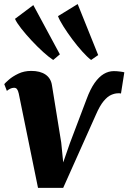

<svg xmlns="http://www.w3.org/2000/svg" viewBox="-30 -892 616 922"><path d="M386 -416.5Q403.5 -464 424.2 -493.5Q445 -523 468.2 -536.8Q491.5 -550.5 516.5 -550.5Q531.5 -550.5 548.2 -548.2Q565 -546 567 -544.5L551 -443Q548.5 -444 544.2 -444Q540 -444 537 -444Q521.5 -444 503.8 -436.2Q486 -428.5 467.5 -406.2Q449 -384 430 -340L273.5 10H152.5L60 -443Q56.5 -458 51.5 -464.2Q46.5 -470.5 37.5 -470.5Q28 -470.5 19 -466Q10 -461.5 3 -455.5L-9.5 -488Q-5 -494 12.8 -509.5Q30.5 -525 58 -538.2Q85.5 -551.5 120 -551.5Q163 -551.5 188.8 -533.8Q214.5 -516 219.5 -482.5L264 -207.5L273.5 -112L305.5 -204ZM225.5 -604Q206 -616.5 178.2 -641.5Q150.5 -666.5 122.2 -696.8Q94 -727 72 -755Q50 -783 42 -801.5L130 -867.5L257.5 -631ZM407.5 -604Q389 -618 364.8 -645Q340.5 -672 316.5 -704.2Q292.5 -736.5 274 -766Q255.5 -795.5 248.5 -814.5L343 -872.5L441.5 -627.5Z"/></svg>

Font: Merriweather 60pt Black
Style: Italic
Weight: 900
Italic angle: -7.8°
Version: Version 2.101